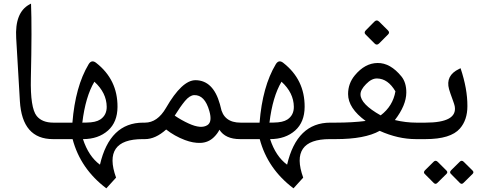

<svg xmlns="http://www.w3.org/2000/svg" viewBox="-20 -755 2623 1042"><path d="M267.6 0Q100.1 0 87.9 -206.5L67.9 -547.9Q59.6 -687.5 140.1 -731L148.4 -735.4Q153.8 -602.1 147.5 -330.1Q144 -169.4 179.2 -125.5Q208.5 -89.4 270 -89.4H277.8Q294.9 -89.4 294.9 -47.9V-44.9Q294.9 0 277.8 0Z M756.8 -89.4Q756.8 -89.4 764.6 -89.4Q781.7 -89.4 781.7 -47.9V-44.9Q781.7 0 764.6 0H754.4Q534.7 0 609.9 209L557.1 267.1Q416.5 161.1 374 0H272.9Q236.3 0 236.3 -44.9V-47.9Q236.3 -89.4 272.9 -89.4H373Q388.7 -285.6 460.9 -406.2Q477.1 -433.1 501.5 -414.1Q618.7 -322.8 617.7 -174.8Q617.2 -92.3 566.4 -46.9Q513.7 0 430.2 0Q460.9 93.8 522.5 138.7Q575.7 -89.4 756.8 -89.4ZM426.8 -89.4 449.2 -89.8Q499.5 -90.3 523.9 -106.4Q559.6 -129.9 559.1 -175.8Q558.1 -251.5 492.2 -311.5Q443.8 -230.5 426.8 -89.4Z M1004.4 -84.5Q1071.8 -53.7 1106 -76.2Q1132.8 -93.8 1116.2 -152.3Q1091.3 -240.7 1033.7 -238.8Q1009.8 -237.8 983.9 -207Q958.5 -176.3 928.2 -127.4Q964.8 -102.5 1004.4 -84.5ZM881.8 -52.2Q823.7 0 767.1 0H759.8Q723.1 0 723.1 -44.9V-47.9Q723.1 -89.4 759.8 -89.4H766.6Q834.5 -89.4 880.9 -169.4Q967.8 -320.3 1041.5 -319.8Q1137.2 -318.8 1173.3 -189.9Q1175.8 -182.1 1177.2 -174.8Q1192.9 -89.4 1285.6 -89.4H1293.5Q1310.5 -89.4 1310.5 -47.9V-44.9Q1310.5 0 1293.5 0H1283.2Q1203.1 0 1170.9 -50.8Q1159.7 -28.8 1141.1 -10.7Q1110.8 19 1067.9 20.5Q1028.8 22 983.4 4.9Q926.8 -16.6 881.8 -52.2Z M1772.5 -89.4Q1772.5 -89.4 1780.3 -89.4Q1797.4 -89.4 1797.4 -47.9V-44.9Q1797.4 0 1780.3 0H1770Q1550.3 0 1625.5 209L1572.8 267.1Q1432.1 161.1 1389.6 0H1288.6Q1252 0 1252 -44.9V-47.9Q1252 -89.4 1288.6 -89.4H1388.7Q1404.3 -285.6 1476.6 -406.2Q1492.7 -433.1 1517.1 -414.1Q1634.3 -322.8 1633.3 -174.8Q1632.8 -92.3 1582 -46.9Q1529.3 0 1445.8 0Q1476.6 93.8 1538.1 138.7Q1591.3 -89.4 1772.5 -89.4ZM1442.4 -89.4 1464.8 -89.8Q1515.1 -90.3 1539.6 -106.4Q1575.2 -129.9 1574.7 -175.8Q1573.7 -251.5 1507.8 -311.5Q1459.5 -230.5 1442.4 -89.4Z M2237.3 0Q2140.1 0 2040.5 -44.9Q1960.4 0 1802.2 0H1775.4Q1738.8 0 1738.8 -44.9V-47.9Q1738.8 -89.4 1775.4 -89.4H1801.8Q1892.6 -89.4 1964.4 -98.6Q1869.1 -168 1869.1 -244.6Q1869.1 -301.8 1905.3 -345.7Q1960.4 -412.6 2029.3 -413.1Q2098.6 -414.1 2159.2 -339.4Q2185.5 -306.2 2185.1 -252.4Q2184.6 -183.6 2123 -103.5Q2182.1 -89.4 2239.7 -89.4H2281.7Q2298.8 -89.4 2298.8 -47.9V-44.9Q2298.8 0 2281.7 0ZM2045.9 -128.9Q2112.3 -179.2 2126 -259.3Q2085.4 -328.1 2026.9 -329.1Q1997.1 -330.1 1966.8 -298.8Q1936 -267.6 1936.5 -242.7Q1936.5 -190.4 2045.9 -128.9ZM2038.6 -636.7 2085.7 -589.7Q2096.8 -578.6 2086.2 -568.1L2037 -518.8Q2024.8 -507.1 2013.1 -518.8L1964.4 -567.5Q1952.8 -578.6 1966.1 -591.3L2011.5 -637.3Q2024.8 -650.6 2038.6 -636.7Z M2356.1 123.8 2402.7 170.3Q2412.1 179.7 2403.2 188.6L2353.9 237.3Q2344 247.8 2334 237.9L2284.7 188.6Q2276.4 179.7 2286.4 169.2L2332.9 123.2Q2344 111.6 2356.1 123.8ZM2497.4 123.8 2544.4 170.3Q2553.8 179.7 2545 188.6L2495.7 237.3Q2485.7 247.8 2475.8 237.9L2427 188.6Q2417.6 179.7 2428.7 168.6L2474.7 123.2Q2485.7 111.6 2497.4 123.8ZM2288.6 -89.4Q2463.9 -89.4 2447.8 -178.7Q2445.8 -188.5 2438.5 -208.5Q2421.4 -254.9 2417 -271Q2396.5 -345.2 2471.7 -380.9L2479.5 -384.8Q2517.1 -272.9 2516.6 -179.2Q2516.6 -104 2476.1 -57.6Q2426.3 0 2289.1 0H2276.9Q2240.2 0 2240.2 -44.9V-47.9Q2240.2 -89.4 2276.9 -89.4Z"/></svg>

Font: Gandom FD-WOL
Style: FD-WOL
Weight: 400
Foundry: DejaVu fonts team - Redesigned by Saber Rastikerdar - Based on Samim Font
Version: Version 0.6